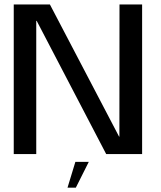

<svg xmlns="http://www.w3.org/2000/svg" viewBox="-20 -695 728 866"><path d="M42 0H143.5V-601H145.5L459 0H621V-675H519L518.5 -79H517L205 -675H42ZM284.5 151.5H322L380.5 35H320Z"/></svg>

Font: Anybody Thin
Style: Regular
Weight: 400
Version: Version 1.113;gftools[0.9.25]